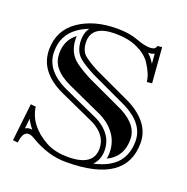

<svg xmlns="http://www.w3.org/2000/svg" viewBox="-116 -728 823 847"><g transform="rotate(20 296.0 -304.5)"><path d="M490 -526.1 486.3 -572.5Q482.2 -570.3 473.4 -567.9Q469.7 -566.7 457.5 -566.2Q471.7 -553.7 481.4 -539.3Q486.1 -532.7 490 -526.1ZM61 -67.1Q68.6 -71.5 76.2 -72.8Q85.7 -74 93.5 -72.8Q76.9 -92 66.2 -114ZM397 -23.9Q435.1 -32.2 462.8 -47Q490.5 -61.8 507 -82Q523.4 -102.3 531.1 -126.6Q538.8 -150.9 538.8 -180.4Q538.8 -220 515.1 -252.4Q491.5 -284.9 441.7 -311.3L266.1 -393.3Q222.9 -415.5 196.8 -435.5Q160.2 -463.4 160.2 -519.3Q160.2 -553.5 177.5 -576.9Q150.6 -566.7 127.9 -551Q66.2 -508.5 66.2 -430.2Q66.2 -386.5 91.6 -353Q119.1 -316.7 175 -291.3L341.1 -216.1L354 -209Q360.1 -205.3 369 -198.9Q377.9 -192.4 385.1 -185.5Q392.3 -178.7 400 -168.8Q407.7 -158.9 413 -148.3Q418.2 -137.7 421.5 -123.8Q424.8 -109.9 424.8 -95Q424.8 -50.5 397 -23.9ZM485.8 -608.4 507.3 -610.8 520.3 -445.6 496.3 -443.1Q492.9 -479.5 461.7 -525.9Q441.4 -555.9 398.1 -576Q354.7 -596.2 293.9 -596.2Q184.1 -596.2 184.1 -519.3Q184.1 -475.3 211.2 -454.6Q235.8 -435.8 276.6 -414.8L452.4 -332.8Q562.5 -274.2 562.7 -180.4Q562.7 10.7 281.5 10.7Q239 10.7 199.7 -1Q153.1 -15.1 114.3 -39.1Q97.4 -49.6 85.2 -49.6Q57.6 -49.6 52.7 2.4L29.3 0L49.1 -175.8L73 -173.3Q85 -88.1 177.2 -36.9Q220 -13.2 281.5 -13.2Q400.9 -13.2 400.9 -95Q400.9 -158.2 330.6 -194.6L165.3 -269.5Q103.8 -297.4 72.5 -338.6Q42.5 -378.2 42.2 -430.2Q42.2 -521.2 114.3 -570.8Q186 -620.1 293.9 -620.1Q351.3 -620.1 390.9 -605Q429.9 -590.1 456.8 -590.1Q482.7 -590.1 485.8 -608.4ZM445.8 -65.2Q448.7 -79.3 448.7 -95Q448.7 -112.8 444.8 -129.4Q440.9 -145.8 434.3 -158.9Q428 -171.9 418.9 -183.3Q410.2 -194.6 401.6 -202.9Q393.3 -210.7 383.1 -218.3Q373.3 -225.3 366.2 -229.5Q359.6 -233.4 351.6 -237.5L185.1 -313.2Q134.5 -336.2 110.6 -367.4Q90.1 -394.5 90.1 -430.2V-430.7Q90.1 -493.2 136.5 -527.8Q136.2 -523.7 136.2 -519.3Q136.2 -451.7 182.1 -416.5Q210 -395.3 255.6 -371.8L431.2 -290Q475.3 -266.6 495.8 -238.3Q514.9 -212.2 514.9 -180.4V-180.2Q514.9 -154.5 508.3 -133.8Q502 -113.8 488.3 -97.2Q474.9 -80.6 451.7 -68.1Z"/></g></svg>

Font: itsadzokeS01
Style: Regular
Weight: 600
Width: 6
Version: Version 0.46